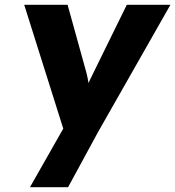

<svg xmlns="http://www.w3.org/2000/svg" viewBox="-20 -551 731 801"><path d="M105 230 267 -55 257 27 81 -531H262L336 -264Q342 -244 346.5 -221Q351 -198 352 -177L328 -164Q337 -179 347.5 -201.5Q358 -224 371 -250L509 -531H691L389 0L264 230Z"/></svg>

Font: Lexend
Style: Bold Italic
Weight: 700
Italic angle: -8.13011°
Designer: Bonnie Shaver-Troup, Thomas Jockin
Foundry: Lexend
Version: Version 1.007